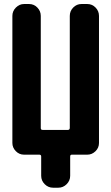

<svg xmlns="http://www.w3.org/2000/svg" viewBox="-20 -750 540 931"><path d="M403.3 -730.5Q426.8 -730.5 443.4 -713.4Q460 -696.3 460 -672.9V-56.6Q460 -33.2 442.9 -16.6Q425.8 0 403.3 0H328.1Q320.3 0 320.3 8.8V102.5Q320.3 126 303.2 143.1Q286.1 160.2 262.7 160.2H237.3Q213.9 160.2 196.8 143.1Q179.7 126 179.7 102.5V8.8Q179.7 0 170.9 0H96.7Q73.2 0 56.6 -17.1Q40 -34.2 40 -56.6V-672.9Q40 -696.3 57.1 -713.4Q74.2 -730.5 96.7 -730.5H121.1Q144.5 -730.5 161.1 -713.4Q177.7 -696.3 177.7 -672.9V-128.9Q177.7 -120.1 186.5 -120.1H309.6Q317.4 -120.1 318.4 -128.9V-672.9Q318.4 -696.3 335 -713.4Q351.6 -730.5 375 -730.5Z"/></svg>

Font: Rounded Mgen+ 2m bold
Style: Bold
Weight: 700
Designer: [Source Han Sans]
Ryoko NISHIZUKA  (kana & ideographs); Paul D. Hunt (Latin, Greek & Cyrillic); Wenlong ZHANG  (bopomofo
Version: Version 1.059.20150602